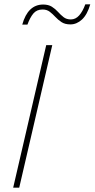

<svg xmlns="http://www.w3.org/2000/svg" viewBox="-20 -869 438 889"><path d="M222 -660 69 0H41L194 -660ZM398 -849Q384 -801 359.5 -778.5Q335 -756 306 -756Q281 -756 265 -766.5Q249 -777 236.5 -790.5Q224 -804 210.5 -814.5Q197 -825 177 -825Q150 -825 134.5 -806.5Q119 -788 107 -755H83Q109 -848 180 -848Q204 -848 220 -838Q236 -828 248.5 -814Q261 -800 274.5 -789.5Q288 -779 308 -779Q330 -779 346.5 -797.5Q363 -816 375 -849Z"/></svg>

Font: Work Sans ExtraLight
Style: Italic
Weight: 200
Italic angle: -13°
Designer: Wei Huang
Foundry: Wei Huang
Version: Version 2.012; ttfautohint (v1.8.3)